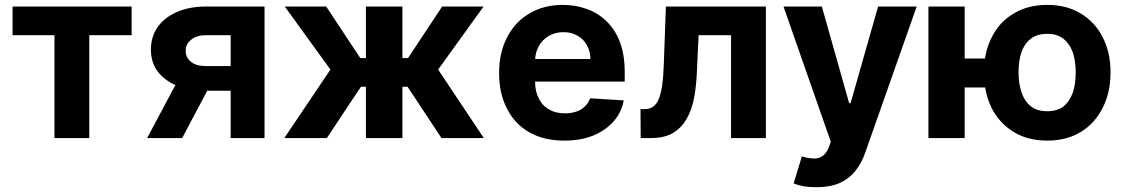

<svg xmlns="http://www.w3.org/2000/svg" viewBox="-20 -573 4672 797"><path d="M32.2 -426.8Q32.2 -456.1 32.2 -545.9Q155.3 -545.9 526.4 -545.9Q526.4 -515.6 526.4 -426.8Q482.4 -426.8 350.6 -426.8Q350.6 -320.3 350.6 0Q314.5 0 206.1 0Q206.1 -106.4 206.1 -426.8Q163.1 -426.8 32.2 -426.8Z M937.5 0Q937.5 -106.4 937.5 -426.8Q912.1 -426.8 835 -426.8Q793.9 -426.8 772.5 -407.2Q750 -388.7 751 -362.3Q750 -335.9 771.5 -317.4Q793 -298.8 834 -298.8Q885.7 -298.8 988.3 -298.8Q988.3 -273.4 988.3 -196.3Q949.2 -196.3 834 -196.3Q763.7 -196.3 712.9 -217.8Q662.1 -239.3 633.8 -277.3Q606.4 -315.4 606.4 -366.2Q606.4 -419.9 633.8 -460Q662.1 -500 712.9 -522.5Q764.6 -545.9 835 -545.9Q916 -545.9 1078.1 -545.9Q1078.1 -409.2 1078.1 0Q1043 0 937.5 0ZM590.8 0Q628.9 -71.3 742.2 -284.2Q778.3 -284.2 886.7 -284.2Q849.6 -212.9 736.3 0Q699.2 0 590.8 0Z M1160.2 0Q1208 -71.3 1351.6 -284.2Q1303.7 -349.6 1162.1 -545.9Q1205.1 -545.9 1334 -545.9Q1370.1 -492.2 1475.6 -332Q1481.4 -332 1499 -332Q1499 -385.7 1499 -545.9Q1537.1 -545.9 1650.4 -545.9Q1650.4 -492.2 1650.4 -332Q1656.2 -332 1673.8 -332Q1709 -385.7 1815.4 -545.9Q1858.4 -545.9 1987.3 -545.9Q1940.4 -480.5 1798.8 -284.2Q1845.7 -212.9 1988.3 0Q1944.3 0 1812.5 0Q1777.3 -53.7 1671.9 -212.9Q1667 -212.9 1650.4 -212.9Q1650.4 -160.2 1650.4 0Q1613.3 0 1499 0Q1499 -53.7 1499 -212.9Q1494.1 -212.9 1478.5 -212.9Q1442.4 -160.2 1336.9 0Q1293 0 1160.2 0Z M2322.3 10.7Q2238.3 10.7 2177.7 -23.4Q2117.2 -57.6 2085 -121.1Q2051.8 -183.6 2051.8 -270.5Q2051.8 -354.5 2085 -418Q2117.2 -481.4 2176.8 -516.6Q2236.3 -552.7 2316.4 -552.7Q2370.1 -552.7 2417 -535.2Q2463.9 -518.6 2499 -483.4Q2534.2 -449.2 2553.7 -397.5Q2573.2 -344.7 2573.2 -275.4Q2573.2 -261.7 2573.2 -234.4Q2458 -234.4 2112.3 -234.4Q2112.3 -257.8 2112.3 -328.1Q2192.4 -328.1 2430.7 -328.1Q2430.7 -360.4 2416 -385.7Q2402.3 -411.1 2377 -424.8Q2352.5 -439.5 2319.3 -439.5Q2284.2 -439.5 2257.8 -423.8Q2231.4 -408.2 2216.8 -381.8Q2202.1 -355.5 2201.2 -323.2Q2201.2 -293 2201.2 -233.4Q2201.2 -193.4 2216.8 -164.1Q2231.4 -133.8 2259.8 -118.2Q2287.1 -102.5 2325.2 -102.5Q2350.6 -102.5 2371.1 -109.4Q2392.6 -116.2 2407.2 -130.9Q2421.9 -144.5 2429.7 -165Q2476.6 -162.1 2569.3 -156.2Q2559.6 -105.5 2526.4 -68.4Q2493.2 -31.2 2441.4 -9.8Q2389.6 10.7 2322.3 10.7Z M2639.6 0Q2639.6 -30.3 2638.7 -120.1Q2643.6 -120.1 2657.2 -120.1Q2676.8 -120.1 2690.4 -129.9Q2704.1 -138.7 2713.9 -160.2Q2722.7 -181.6 2728.5 -216.8Q2733.4 -252 2735.4 -303.7Q2738.3 -384.8 2744.1 -545.9Q2847.7 -545.9 3159.2 -545.9Q3159.2 -409.2 3159.2 0Q3123 0 3014.6 0Q3014.6 -106.4 3014.6 -426.8Q2981.4 -426.8 2879.9 -426.8Q2877.9 -384.8 2872.1 -259.8Q2868.2 -191.4 2855.5 -141.6Q2841.8 -92.8 2818.4 -61.5Q2794.9 -30.3 2761.7 -14.6Q2728.5 0 2685.5 0Q2669.9 0 2639.6 0Z M3369.1 204.1Q3340.8 204.1 3315.4 200.2Q3291 195.3 3274.4 188.5Q3286.1 151.4 3308.6 76.2Q3335 84 3356.4 85Q3377.9 85.9 3393.6 75.2Q3410.2 64.5 3419.9 39.1Q3422.9 31.2 3428.7 15.6Q3379.9 -125 3232.4 -545.9Q3272.5 -545.9 3391.6 -545.9Q3419.9 -445.3 3504.9 -144.5Q3505.9 -144.5 3510.7 -144.5Q3539.1 -245.1 3625 -545.9Q3665 -545.9 3785.2 -545.9Q3731.4 -394.5 3572.3 58.6Q3557.6 102.5 3531.2 135.7Q3504.9 168.9 3465.8 186.5Q3425.8 204.1 3369.1 204.1Z M4164.1 -330.1Q4164.1 -299.8 4164.1 -210Q4089.8 -210 3868.2 -210Q3868.2 -240.2 3868.2 -330.1Q3941.4 -330.1 4164.1 -330.1ZM3984.4 -545.9Q3984.4 -409.2 3984.4 0Q3947.3 0 3834 0Q3834 -136.7 3834 -545.9Q3871.1 -545.9 3984.4 -545.9ZM4327.1 10.7Q4246.1 10.7 4187.5 -25.4Q4127.9 -61.5 4095.7 -126Q4064.5 -189.5 4064.5 -272.5Q4064.5 -355.5 4096.7 -418Q4127.9 -481.4 4187.5 -516.6Q4246.1 -552.7 4327.1 -552.7Q4408.2 -552.7 4466.8 -516.6Q4525.4 -481.4 4557.6 -418Q4589.8 -355.5 4589.8 -272.5Q4589.8 -189.5 4557.6 -126Q4525.4 -61.5 4466.8 -25.4Q4408.2 10.7 4327.1 10.7ZM4327.1 -111.3Q4369.1 -111.3 4395.5 -131.8Q4420.9 -153.3 4433.6 -189.5Q4445.3 -225.6 4445.3 -272.5Q4445.3 -319.3 4433.6 -354.5Q4420.9 -390.6 4395.5 -411.1Q4369.1 -432.6 4327.1 -432.6Q4285.2 -432.6 4258.8 -412.1Q4232.4 -391.6 4219.7 -355.5Q4208 -319.3 4208 -272.5Q4208 -225.6 4220.7 -189.5Q4232.4 -153.3 4258.8 -131.8Q4285.2 -111.3 4327.1 -111.3Z"/></svg>

Font: DeepSea
Style: Bold
Weight: 700
Designer: Stem
Version: Version 3.019;git-0a5106e0b